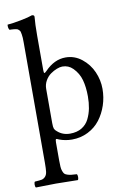

<svg xmlns="http://www.w3.org/2000/svg" viewBox="-100 -758 703 1051"><g transform="rotate(-10 251.0 -232.0)"><path d="M161.1 -288.1V-98.1Q161.1 -75.2 164.6 -66.4Q168 -57.6 178.2 -49.8Q207 -23.9 248 -23.9Q286.1 -23.9 313 -40Q339.8 -56.2 353.5 -84Q367.2 -111.8 373 -142.1Q378.9 -172.4 378.9 -208Q378.9 -259.8 367.9 -299.6Q356.9 -339.4 327.1 -369.1Q303.2 -393.1 269 -393.1Q255.9 -393.1 238 -386.2Q220.2 -379.4 202.6 -366.9Q185.1 -354.5 173.1 -333.5Q161.1 -312.5 161.1 -288.1ZM163.1 9.8V109.9Q163.1 131.8 164.1 145.3Q165 158.7 168.9 169.4Q172.9 180.2 177.2 185.3Q181.6 190.4 192.6 194.1Q203.6 197.8 214.1 199Q224.6 200.2 245.1 201.2Q249.5 205.6 249.5 217.5Q249.5 229.5 245.1 233.9Q159.2 231.9 124 231.9Q96.2 231.9 12.2 233.9Q7.8 229.5 7.8 217.5Q7.8 205.6 12.2 201.2Q38.1 199.7 49.8 197.5Q61.5 195.3 70.6 185.5Q79.6 175.8 81.8 158.9Q84 142.1 84 109.9V-559.1Q84 -574.2 83.5 -585.2Q83 -596.2 81.3 -604.7Q79.6 -613.3 78.4 -618.9Q77.1 -624.5 72.8 -628.7Q68.4 -632.8 65.9 -634.8Q63.5 -636.7 55.9 -638.2Q48.3 -639.6 43.9 -640.1Q39.6 -640.6 28.8 -641.1H20Q15.6 -645.5 14.2 -655Q12.7 -664.6 14.2 -670.9Q43.9 -672.9 89.6 -681.9Q135.3 -690.9 153.8 -698.2Q167 -698.2 167 -688Q163.1 -647.9 163.1 -583V-392.1Q163.1 -375 167 -375Q170.4 -375 180.2 -384.8Q232.4 -439 294.9 -439Q344.7 -439 384.5 -407.5Q424.3 -376 444.6 -329.8Q464.8 -283.7 464.8 -234.9Q464.8 -187.5 450.2 -143.8Q435.5 -100.1 409.2 -65.7Q382.8 -31.2 342 -10.7Q301.3 9.8 252.9 9.8Q216.3 9.8 182.1 -2.9L175.8 -5.9Q168.5 -9.3 167 -7.8Q163.1 -6.3 163.1 9.8Z"/></g></svg>

Font: Common Serif
Style: Regular
Weight: 400
Designer: Philipp H. Poll, Khaled Hosny
Foundry: Stefan Peev, Context Ltd.
Version: Version 1.026